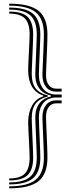

<svg xmlns="http://www.w3.org/2000/svg" viewBox="-20 -820 414 1042"><path d="M30 180.8V170Q110.2 170 144.9 138.5Q179.5 107 179.5 34.8Q179.5 23 178.6 0.4Q177.8 -22.2 176.6 -49.5Q175.5 -76.8 174.4 -103.5Q173.2 -130.2 172.4 -150.9Q171.5 -171.5 171.5 -180.2Q171.5 -218.2 183.5 -242.1Q195.5 -266 214.8 -278.9Q234 -291.8 255.8 -296V-302Q234 -306.2 214.8 -319Q195.5 -331.8 183.5 -356Q171.5 -380.2 171.5 -418Q171.5 -426.5 172.4 -447.1Q173.2 -467.8 174.4 -494.5Q175.5 -521.2 176.6 -548.5Q177.8 -575.8 178.6 -598.4Q179.5 -621 179.5 -632.8Q179.5 -705.2 144.9 -736.5Q110.2 -767.8 30 -767.8V-778.8Q120.5 -778.8 159.6 -744.9Q198.8 -711 198.8 -632.8Q198.8 -620.8 198 -597.9Q197.2 -575 196 -547.2Q194.8 -519.5 193.6 -492.4Q192.5 -465.2 191.8 -444.5Q191 -423.8 191 -415.5Q191 -367 215.5 -337Q240 -307 285.8 -307H314.5V-291H285.8Q240 -291 215.5 -261.1Q191 -231.2 191 -182.2Q191 -174 191.8 -153.4Q192.5 -132.8 193.6 -105.8Q194.8 -78.8 196 -50.9Q197.2 -23 198 -0.1Q198.8 22.8 198.8 34.8Q198.8 112.8 159.6 146.8Q120.5 180.8 30 180.8ZM30 202V191.2Q131 191.2 174.6 154.9Q218.2 118.5 218.2 34.5Q218.2 22.5 217.4 -0.8Q216.5 -24 215.4 -52.1Q214.2 -80.2 213.1 -107.6Q212 -135 211.1 -155.9Q210.2 -176.8 210.2 -184.8Q210.2 -225 229.8 -250.1Q249.2 -275.2 285.8 -275.2H314.5V-259.2H285.8Q260 -259.2 244.9 -239.9Q229.8 -220.5 229.8 -187Q229.8 -179 230.5 -158Q231.2 -137 232.5 -109.2Q233.8 -81.5 234.9 -53.1Q236 -24.8 236.8 -1.2Q237.5 22.2 237.5 34.5Q237.5 124 189.4 163Q141.2 202 30 202ZM30 159.2V148.5Q89.2 148.5 115 122Q140.8 95.5 140.8 34.8Q140.8 23.2 139.9 3.1Q139 -17 137.9 -40.9Q136.8 -64.8 135.6 -88Q134.5 -111.2 133.6 -129.8Q132.8 -148.2 132.8 -157Q132.8 -208.2 154.1 -246.9Q175.5 -285.5 214.8 -296.5V-301.8Q175 -314.2 153.9 -349.1Q132.8 -384 132.8 -441Q132.8 -449.8 133.6 -468.4Q134.5 -487 135.6 -510.2Q136.8 -533.5 137.9 -557.4Q139 -581.2 139.9 -601.1Q140.8 -621 140.8 -632.8Q140.8 -693.5 115 -719.9Q89.2 -746.2 30 -746.2V-757.2Q99.8 -757.2 129.9 -728.4Q160 -699.5 160 -632.8Q160 -621 159.2 -598.8Q158.5 -576.5 157.2 -549.5Q156 -522.5 154.9 -496Q153.8 -469.5 153 -449Q152.2 -428.5 152.2 -419.8Q152.2 -367 174.6 -339.4Q197 -311.8 239.2 -302.2V-295.8Q197 -286.5 174.6 -258.8Q152.2 -231 152.2 -178.2Q152.2 -169.5 153 -149Q153.8 -128.5 154.9 -102Q156 -75.5 157.2 -48.4Q158.5 -21.2 159.2 0.9Q160 23 160 34.8Q160 101.5 129.9 130.4Q99.8 159.2 30 159.2ZM314.5 -322.8H285.8Q249.2 -322.8 229.8 -347.9Q210.2 -373 210.2 -413.2Q210.2 -421.2 211.1 -442Q212 -462.8 213.1 -490Q214.2 -517.2 215.4 -545.4Q216.5 -573.5 217.4 -596.9Q218.2 -620.2 218.2 -632.2Q218.2 -716.5 174.6 -752.9Q131 -789.2 30 -789.2V-800Q141.2 -800 189.4 -761.1Q237.5 -722.2 237.5 -632.2Q237.5 -620 236.8 -596.4Q236 -572.8 234.9 -544.4Q233.8 -516 232.5 -488.4Q231.2 -460.8 230.5 -439.8Q229.8 -418.8 229.8 -411Q229.8 -377.2 244.9 -358Q260 -338.8 285.8 -338.8H314.5Z"/></svg>

Font: Big Shoulders Inline Text Thin SemiBold
Style: Regular
Weight: 600
Version: Version 2.002